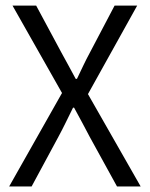

<svg xmlns="http://www.w3.org/2000/svg" viewBox="-20 -677 543 697"><path d="M13.2 0 205.1 -339.4 25.4 -656.7H111.3L203.6 -484.9Q216.3 -462.4 227.8 -440.7Q239.3 -418.9 254.9 -390.6H259.3Q272.9 -418.9 283.2 -440.7Q293.5 -462.4 305.7 -484.9L396 -656.7H478L299.3 -335.4L490.7 0H404.8L305.7 -180.2Q293 -204.6 279.1 -230.5Q265.1 -256.3 249 -286.1H245.1Q230.5 -256.3 217.8 -230.5Q205.1 -204.6 191.9 -180.2L94.7 0Z"/></svg>

Font: Varta Light
Style: Regular
Weight: 400
Version: Version 1.004